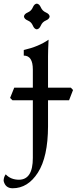

<svg xmlns="http://www.w3.org/2000/svg" viewBox="-50 -738 417 1043"><path d="M149.9 -578.6Q136.2 -580.1 128.2 -599.4Q120.1 -618.7 100.8 -626.7Q81.5 -634.8 80.1 -648.4Q81.5 -662.1 100.8 -670.4Q120.1 -678.7 128.2 -697.8Q136.2 -716.8 149.9 -718.3Q163.6 -716.8 171.9 -697.8Q180.2 -678.7 199.2 -670.4Q218.3 -662.1 219.7 -648.4Q218.3 -634.8 199.2 -626.7Q180.2 -618.7 171.9 -599.4Q163.6 -580.1 149.9 -578.6ZM18.6 284.7Q-21 284.7 -30.3 244.6Q-30.3 224.6 -19 209Q8.3 238.3 53.2 238.3Q128.4 237.8 128.4 120.1V-360.4Q128.4 -436 79.1 -436V-466.3Q160.2 -484.9 213.9 -522.5Q210.9 -463.4 210.9 -431.6V-51.3Q210.4 114.3 156 199.5Q101.6 284.7 18.6 284.7ZM325.2 -193.4H17.6L4.9 -206.1L27.3 -261.7H335L346.7 -249Z"/></svg>

Font: Almanac
Style: Regular
Weight: 400
Designer: Eden's Almanac
Version: Version 3.501;March 28, 2021;FontCreator 13.0.0.2683 64-bit